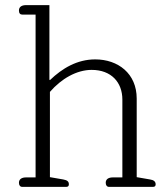

<svg xmlns="http://www.w3.org/2000/svg" viewBox="-20 -730 654 750"><path d="M67 0H239C247 0 249 -5 249 -10C249 -21 243 -26 227 -29L175 -38V-371C219 -422 279 -457 338 -457C415 -457 458 -408 458 -341V-37H421C405 -37 393 -31 393 -16C393 -6 398 0 406 0H578C586 0 588 -5 588 -10C588 -21 580 -27 566 -29L514 -38V-345C514 -443 441 -498 352 -498C281 -498 223 -463 175 -417L173 -419V-710H82C66 -710 54 -704 54 -689C54 -678 59 -673 67 -673H119V-37H82C66 -37 54 -31 54 -16C54 -6 59 0 67 0Z"/></svg>

Font: Maitree Light
Style: Regular
Weight: 300
Designer: CadsonDemak Team
Foundry: CadsonDemak
Version: Version 1.000;PS 001.000;hotconv 1.0.88;makeotf.lib2.5.64775